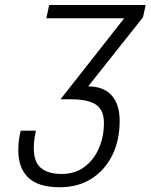

<svg xmlns="http://www.w3.org/2000/svg" viewBox="-20 -758 617 787"><path d="M224.5 9.5Q137.5 9.5 96.2 -29.8Q55 -69 55 -142Q55 -170.5 58.8 -192.2Q62.5 -214 65 -222.5H127.5Q125 -214 121.8 -193.8Q118.5 -173.5 118.5 -151.5Q118.5 -93.5 148.2 -69.2Q178 -45 232.5 -45Q287.5 -45 326.2 -74Q365 -103 385.5 -150.8Q406 -198.5 406 -254Q406 -306.5 374 -328.8Q342 -351 269 -351H228L489 -683H170L181.5 -737.5H577L566 -687L341.5 -404Q403.5 -404 437 -367.5Q470.5 -331 470.5 -262Q470.5 -183.5 440.5 -122.2Q410.5 -61 355.5 -25.8Q300.5 9.5 224.5 9.5Z"/></svg>

Font: Epilogue Light
Style: Italic
Weight: 300
Italic angle: -12°
Designer: Tyler Finck
Foundry: Etcetera Type Co
Version: Version 2.111; ttfautohint (v1.8.3)